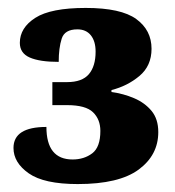

<svg xmlns="http://www.w3.org/2000/svg" viewBox="-20 -844 440 484"><path d="M176 -380Q91 -380 52.5 -407Q14 -434 14 -471Q14 -524 97 -524Q97 -442 163 -442Q192 -442 212.5 -457.5Q233 -473 233 -514Q233 -543 214.5 -561Q196 -579 149 -579H112V-637H149Q187 -637 204 -657Q221 -677 221 -714Q221 -740 209 -755Q197 -770 175 -770Q143 -770 135.5 -746.5Q128 -723 128 -688Q80 -688 55 -699Q30 -710 30 -736Q30 -774 69 -799Q108 -824 196 -824Q285 -824 323.5 -796Q362 -768 362 -721Q362 -678 331.5 -652.5Q301 -627 261 -617V-612Q291 -608 318 -596.5Q345 -585 362 -564.5Q379 -544 379 -511Q379 -453 329.5 -416.5Q280 -380 176 -380Z"/></svg>

Font: Noto Serif Tamil Black
Style: Regular
Weight: 900
Designer: Indian Type Foundry, Tom Grace, and the Monotype Design Team
Foundry: Monotype Imaging Inc.
Version: Version 2.004; ttfautohint (v1.8.4.7-5d5b)